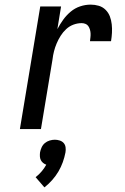

<svg xmlns="http://www.w3.org/2000/svg" viewBox="-20 -558 540 830"><path d="M66 0 154 -530H244L228 -432Q239 -453 253 -472.5Q267 -492 285.5 -507.5Q304 -523 326.5 -530.5Q349 -538 372 -538Q390 -538 407 -533Q424 -528 436.5 -515.5Q449 -503 455 -487Q461 -471 463 -453Q465 -435 464 -416.5Q463 -398 460 -380H369Q370 -389 371 -397.5Q372 -406 371.5 -414.5Q371 -423 368.5 -431Q366 -439 361.5 -445.5Q357 -452 349 -455Q341 -458 333 -458Q315 -458 297.5 -451.5Q280 -445 266 -432Q252 -419 242 -403Q232 -387 225 -370.5Q218 -354 213.5 -336.5Q209 -319 207 -301L157 0ZM172 252 134 208Q148 197 160 183Q172 169 180 154Q172 151 166 146Q160 141 156.5 134Q153 127 152.5 118.5Q152 110 153 101Q155 90 160 79Q165 68 174 60.5Q183 53 194.5 49.5Q206 46 217 46Q228 46 238.5 49.5Q249 53 255.5 60.5Q262 68 263.5 79Q265 90 263 101Q259 122 251.5 143Q244 164 232.5 183.5Q221 203 205.5 220.5Q190 238 172 252Z"/></svg>

Font: Iosevka Curly Medium Oblique
Style: Regular
Weight: 500
Italic angle: -9°
Monospace: yes
Designer: Belleve Invis
Foundry: Belleve Invis
Version: Version 11.1.0; ttfautohint (v1.8.3)